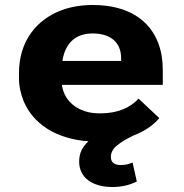

<svg xmlns="http://www.w3.org/2000/svg" viewBox="-20 -558 736 769"><path d="M382 -104C360 -104 340 -106 322 -112C271 -128 235 -165 228 -218H632V-278C632 -317 626 -353 614 -385C580 -476 494 -538 352 -538C306 -538 265 -531 229 -518C123 -479 56 -390 56 -265V-246C56 -213 63 -181 75 -152C113 -63 202 -2 334 8C311 29 297 54 297 89C297 155 352 191 430 191C472 191 504 181 528 169L511 93C498 98 485 103 464 103C438 103 424 92 424 71C424 54 432 38 448 25C464 12 485 -1 514 -15C558 -32 593 -55 618 -85L535 -163C502 -127 452 -104 382 -104ZM465 -326V-314H230C239 -373 272 -424 351 -424C424 -424 465 -387 465 -326Z"/></svg>

Font: Asimov
Style: XWid
Weight: 500
Designer: Google
Version: Version 2.000980; 2014